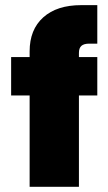

<svg xmlns="http://www.w3.org/2000/svg" viewBox="-20 -720 418 740"><path d="M22.9 -352.1V-500H94.2V-522Q94.2 -606 146.7 -653.1Q199.2 -700.2 293 -700.2H355V-551.8H324.2Q303.2 -551.8 293.7 -543.2Q284.2 -534.7 284.2 -516.1V-500H355V-352.1H284.2V0H94.2V-352.1Z"/></svg>

Font: Overused Grotesk Black
Style: Regular
Weight: 900
Version: Version 0.002